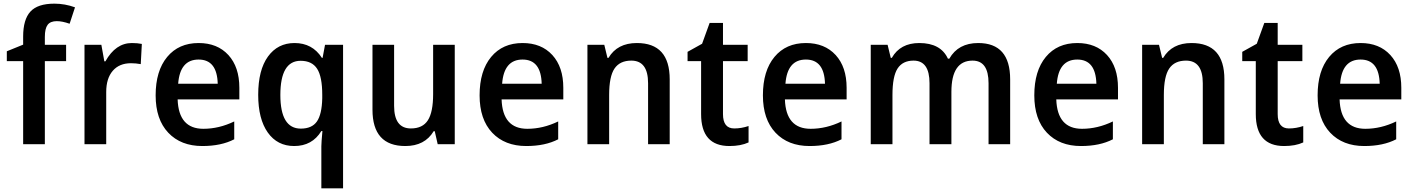

<svg xmlns="http://www.w3.org/2000/svg" viewBox="-20 -785 7696 1045"><path d="M339.8 -452.1H224.1V0H106V-452.1H17.1V-505.9L106 -542V-585.9Q106 -678.7 145.5 -721.9Q185.1 -765.1 275.9 -765.1Q333.5 -765.1 388.2 -745.1L358.9 -655.8Q318.8 -669.9 289.1 -669.9Q254.4 -669.9 239.3 -649.9Q224.1 -629.9 224.1 -584V-541H339.8Z M752 -545.9 746.1 -436Q719.2 -440.9 692.9 -440.9Q629.4 -440.9 593.8 -399.7Q558.1 -358.4 558.1 -284.2V0H439.9V-541H531.7L547.9 -451.2H553.7Q609.4 -550.8 697.8 -550.8Q728 -550.8 752 -545.9Z M1282.7 -244.1H946.8Q952.1 -84 1086.9 -84Q1171.9 -84 1254.9 -124V-26.9Q1184.1 9.8 1081.1 9.8Q964.4 9.8 895.8 -62.7Q827.1 -135.3 827.1 -266.1Q827.1 -399.4 889.9 -475.1Q952.6 -550.8 1061 -550.8Q1163.1 -550.8 1222.9 -485.6Q1282.7 -420.4 1282.7 -307.1ZM949.7 -329.1H1165Q1161.6 -460.9 1061 -460.9Q959.5 -460.9 949.7 -329.1Z M1731.9 -470.2H1735.8L1749 -541H1847.2V240.2H1729V11.2Q1729 -8.8 1734.9 -71.8H1729Q1679.2 9.8 1581.1 9.8Q1489.7 9.8 1437.5 -63.7Q1385.3 -137.2 1385.3 -269Q1385.3 -403.8 1438.5 -477.3Q1491.7 -550.8 1583 -550.8Q1680.2 -550.8 1731.9 -470.2ZM1733.9 -250V-269Q1733.9 -367.2 1706.1 -410.6Q1678.2 -454.1 1616.2 -454.1Q1505.9 -454.1 1505.9 -268.1Q1505.9 -85 1617.2 -85Q1677.7 -85 1704.8 -123.8Q1731.9 -162.6 1733.9 -250Z M2362.3 0 2346.2 -70.8H2340.3Q2292 9.8 2186 9.8Q2007.3 9.8 2007.3 -188V-541H2125V-209Q2125 -85.9 2216.3 -85.9Q2280.3 -85.9 2308.8 -130.4Q2337.4 -174.8 2337.4 -272.9V-541H2455.1V0Z M3045.9 -244.1H2710Q2715.3 -84 2850.1 -84Q2935.1 -84 3018.1 -124V-26.9Q2947.3 9.8 2844.2 9.8Q2727.5 9.8 2658.9 -62.7Q2590.3 -135.3 2590.3 -266.1Q2590.3 -399.4 2653.1 -475.1Q2715.8 -550.8 2824.2 -550.8Q2926.3 -550.8 2986.1 -485.6Q3045.9 -420.4 3045.9 -307.1ZM2712.9 -329.1H2928.2Q2924.8 -460.9 2824.2 -460.9Q2722.7 -460.9 2712.9 -329.1Z M3507.3 0V-332Q3507.3 -455.1 3416 -455.1Q3354 -455.1 3324.7 -412.1Q3295.4 -369.1 3295.4 -268.1V0H3177.2V-541H3269L3286.1 -470.2H3292Q3339.8 -550.8 3446.3 -550.8Q3625 -550.8 3625 -353V0Z M4054.2 -99.1V-9.8Q4011.7 9.8 3950.2 9.8Q3795.9 9.8 3795.9 -164.1V-452.1H3722.2V-502.9L3801.3 -546.9L3842.3 -660.2H3915V-541H4049.3V-452.1H3915V-164.1Q3915 -85.9 3976.1 -85.9Q4015.1 -85.9 4054.2 -99.1Z M4587.9 -244.1H4252Q4257.3 -84 4392.1 -84Q4477.1 -84 4560.1 -124V-26.9Q4489.3 9.8 4386.2 9.8Q4269.5 9.8 4200.9 -62.7Q4132.3 -135.3 4132.3 -266.1Q4132.3 -399.4 4195.1 -475.1Q4257.8 -550.8 4366.2 -550.8Q4468.3 -550.8 4528.1 -485.6Q4587.9 -420.4 4587.9 -307.1ZM4254.9 -329.1H4470.2Q4466.8 -460.9 4366.2 -460.9Q4264.6 -460.9 4254.9 -329.1Z M5360.4 0V-332Q5360.4 -455.1 5273.4 -455.1Q5158.2 -455.1 5158.2 -285.2V0H5039.1V-332Q5039.1 -455.1 4952.1 -455.1Q4893.1 -455.1 4865.2 -412.1Q4837.4 -369.1 4837.4 -268.1V0H4719.2V-541H4811L4828.1 -470.2H4834Q4879.9 -550.8 4983.4 -550.8Q5100.1 -550.8 5139.2 -465.8H5147Q5195.3 -550.8 5304.2 -550.8Q5478 -550.8 5478 -353V0Z M6064.9 -244.1H5729Q5734.4 -84 5869.1 -84Q5954.1 -84 6037.1 -124V-26.9Q5966.3 9.8 5863.3 9.8Q5746.6 9.8 5678 -62.7Q5609.4 -135.3 5609.4 -266.1Q5609.4 -399.4 5672.1 -475.1Q5734.9 -550.8 5843.3 -550.8Q5945.3 -550.8 6005.1 -485.6Q6064.9 -420.4 6064.9 -307.1ZM5731.9 -329.1H5947.3Q5943.8 -460.9 5843.3 -460.9Q5741.7 -460.9 5731.9 -329.1Z M6526.4 0V-332Q6526.4 -455.1 6435.1 -455.1Q6373 -455.1 6343.8 -412.1Q6314.5 -369.1 6314.5 -268.1V0H6196.3V-541H6288.1L6305.2 -470.2H6311Q6358.9 -550.8 6465.3 -550.8Q6644 -550.8 6644 -353V0Z M7073.2 -99.1V-9.8Q7030.8 9.8 6969.2 9.8Q6814.9 9.8 6814.9 -164.1V-452.1H6741.2V-502.9L6820.3 -546.9L6861.3 -660.2H6934.1V-541H7068.4V-452.1H6934.1V-164.1Q6934.1 -85.9 6995.1 -85.9Q7034.2 -85.9 7073.2 -99.1Z M7606.9 -244.1H7271Q7276.4 -84 7411.1 -84Q7496.1 -84 7579.1 -124V-26.9Q7508.3 9.8 7405.3 9.8Q7288.6 9.8 7220 -62.7Q7151.4 -135.3 7151.4 -266.1Q7151.4 -399.4 7214.1 -475.1Q7276.9 -550.8 7385.3 -550.8Q7487.3 -550.8 7547.1 -485.6Q7606.9 -420.4 7606.9 -307.1ZM7273.9 -329.1H7489.3Q7485.8 -460.9 7385.3 -460.9Q7283.7 -460.9 7273.9 -329.1Z"/></svg>

Font: Droid Sans TV
Style: Bold
Weight: 600
Version: Version 1.00